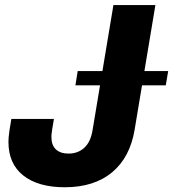

<svg xmlns="http://www.w3.org/2000/svg" viewBox="-20 -748 701 777"><path d="M241.7 9.8Q134.8 9.8 74.5 -37.6Q14.2 -85 14.2 -173.8Q14.2 -181.6 14.9 -191.4Q15.6 -201.2 18.1 -218.8Q20.5 -236.3 25.9 -266.6H198.2Q193.4 -238.8 191.2 -224.6Q189 -210.4 188.5 -204.3Q188 -198.2 188 -194.3Q188 -160.6 206.1 -143.6Q224.1 -126.5 257.3 -126.5Q295.4 -126.5 321 -149.9Q346.7 -173.3 354.5 -220.7L439 -727.5H608.9L524.9 -223.6Q506.3 -111.3 433.8 -50.8Q361.3 9.8 241.7 9.8ZM285.2 -402.8 294.4 -460.4H660.6L650.9 -402.8Z"/></svg>

Font: Inter ExtraBold
Style: Italic
Weight: 800
Italic angle: -9.3988°
Designer: Rasmus Andersson
Foundry: rsms
Version: Version 4.001;git-66647c0bb